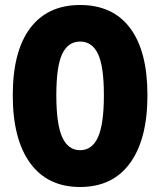

<svg xmlns="http://www.w3.org/2000/svg" viewBox="-20 -736 640 767"><path d="M300 11Q170 11 100.5 -84.5Q31 -180 31 -355Q31 -531 100.5 -623.5Q170 -716 300 -716Q431 -716 500 -623.5Q569 -531 569 -356Q569 -180 499.5 -84.5Q430 11 300 11ZM300 -136Q348 -136 371.5 -188Q395 -240 395 -356Q395 -471 371.5 -520.5Q348 -570 300 -570Q252 -570 228.5 -520.5Q205 -471 205 -356Q205 -240 228.5 -188Q252 -136 300 -136Z"/></svg>

Font: Mulish Black
Style: Regular
Weight: 900
Designer: Vernon Adams
Foundry: Vernon Adams
Version: Version 3.603; ttfautohint (v1.8.3)